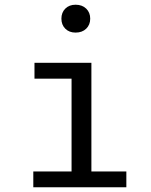

<svg xmlns="http://www.w3.org/2000/svg" viewBox="-20 -793 640 813"><path d="M362 -714Q362 -688 345 -671.5Q328 -655 300 -655Q273 -655 256.5 -671.5Q240 -688 240 -714Q240 -740 256.5 -756.5Q273 -773 300 -773Q328 -773 345 -756.5Q362 -740 362 -714ZM367 -67H515V0H121V-67H283V-460H126V-527H367Z"/></svg>

Font: Fira Mono
Style: Regular
Weight: 400
Designer: Carrois Corporate & Edenspiekermann AG
Foundry: Carrois Corporate GbR & Edenspiekermann AG
Version: Version 3.206